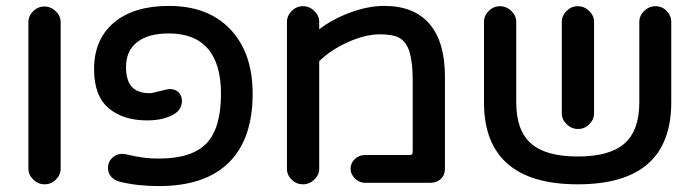

<svg xmlns="http://www.w3.org/2000/svg" viewBox="-20 -610 2354 649"><path d="M76 -40V-535Q76 -556 92 -572Q108 -588 130 -588Q152 -588 168.5 -572Q185 -556 185 -535V-40Q185 -19 169 -3Q153 13 131 13Q109 13 92.5 -3Q76 -19 76 -40Z M384 4Q367 0 356 -12.5Q345 -25 345 -42Q345 -65 362.5 -79Q380 -93 403 -89Q442 -80 466 -77Q490 -74 517 -74Q628 -74 677.5 -125Q727 -176 727 -293Q727 -394 682.5 -445.5Q638 -497 551 -497Q481 -497 443.5 -467.5Q406 -438 406 -384Q406 -338 425.5 -316.5Q445 -295 487 -295Q494 -295 524 -303Q547 -309 554 -309Q573 -309 584 -297.5Q595 -286 595 -269Q595 -237 561 -220Q527 -203 477 -203Q396 -203 347 -244.5Q298 -286 298 -376Q298 -477 365 -533.5Q432 -590 551 -590Q684 -590 759 -510.5Q834 -431 834 -293Q834 -140 753.5 -60.5Q673 19 517 19Q443 19 384 4Z M950 -39V-536Q950 -557 966 -573Q982 -589 1004 -589Q1026 -589 1042.5 -573Q1059 -557 1059 -536V-511Q1103 -545 1163.5 -567.5Q1224 -590 1279 -590Q1380 -590 1432 -529Q1484 -468 1484 -351V-39Q1484 -18 1470 -5Q1456 8 1434 8H1214Q1195 8 1180 -6.5Q1165 -21 1165 -39Q1165 -59 1179.5 -72.5Q1194 -86 1214 -86H1364Q1371 -86 1373 -88.5Q1375 -91 1375 -99V-341Q1375 -398 1364 -436Q1353 -468 1331.5 -481Q1310 -494 1264 -494Q1215 -494 1156 -467.5Q1097 -441 1059 -403V-39Q1059 -19 1042.5 -3Q1026 13 1004 13Q982 13 966 -2.5Q950 -18 950 -39Z M2249 -536V-264Q2249 13 1933 13Q1775 13 1695.5 -56.5Q1616 -126 1616 -264V-536Q1616 -557 1632 -573Q1648 -589 1670 -589Q1692 -589 1708.5 -573Q1725 -557 1725 -536V-264Q1725 -169 1775 -125Q1825 -81 1933 -81Q2041 -81 2091 -125Q2141 -169 2141 -264V-536Q2141 -557 2157.5 -573Q2174 -589 2196 -589Q2218 -589 2233.5 -573Q2249 -557 2249 -536ZM1879 -536Q1879 -557 1895 -573Q1911 -589 1933 -589Q1955 -589 1971.5 -573Q1988 -557 1988 -536V-227Q1988 -206 1972 -190Q1956 -174 1934 -174Q1912 -174 1895.5 -190Q1879 -206 1879 -227Z"/></svg>

Font: 寒蝉全圆体 Bold
Style: Regular
Weight: 700
Designer: Warren2060
      Designed by Motoya company      

      [Varela Round]
      Joe Prince(Latin component); Avraham Cornf
Foundry: ChillType
Version: Version 3.200